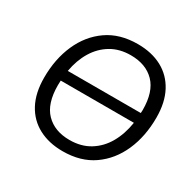

<svg xmlns="http://www.w3.org/2000/svg" viewBox="-157 -885 1080 1064"><g transform="rotate(30 383.5 -352.5)"><path d="M368 9Q280 9 214 -26Q148 -61 112 -128.5Q76 -196 76 -294Q76 -413 118 -508Q160 -603 239.5 -658.5Q319 -714 434 -714Q523 -714 588.5 -679Q654 -644 690 -576.5Q726 -509 726 -412Q726 -292 684 -197Q642 -102 562.5 -46.5Q483 9 368 9ZM431 -641Q359 -641 305.5 -609Q252 -577 218 -521Q184 -465 171 -391H638Q639 -400 639 -411Q639 -527 583.5 -584Q528 -641 431 -641ZM370 -64Q444 -64 498.5 -97.5Q553 -131 586.5 -189.5Q620 -248 632 -325H164Q163 -310 163 -295Q163 -178 218.5 -121Q274 -64 370 -64Z"/></g></svg>

Font: Nunito Sans
Style: Italic
Weight: 400
Italic angle: -9°
Designer: Vernon Adams
Foundry: Vernon Adams
Version: Version 3.006; ttfautohint (v1.8.3)